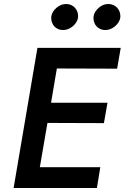

<svg xmlns="http://www.w3.org/2000/svg" viewBox="-20 -939 623 959"><path d="M447 -855C447 -852 447 -850 447 -847C447 -818 469 -789 505 -789C506 -789 507 -789 508 -789C540 -789 577 -819 581 -852C581 -855 581 -857 581 -860C581 -889 559 -918 523 -919C522 -919 521 -919 521 -919C504 -919 488 -913 473 -900C458 -887 449 -872 447 -855ZM236 -855C236 -852 236 -850 236 -847C236 -818 258 -789 294 -789C295 -789 296 -789 297 -789C329 -789 366 -819 370 -852C370 -855 370 -857 370 -860C370 -889 348 -918 312 -919C311 -919 310 -919 310 -919C293 -919 277 -913 262 -900C247 -887 238 -872 236 -855ZM167 -700 48 0H464L481 -104H179L217 -325L499 -324L517 -426H235L264 -597L565 -596L583 -700Z"/></svg>

Font: Jost Medium
Style: Italic
Weight: 500
Italic angle: -5°
Version: Version 3.710